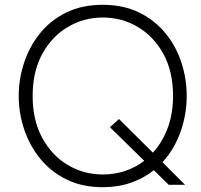

<svg xmlns="http://www.w3.org/2000/svg" viewBox="-20 -770 839 800"><path d="M408 10Q322 10 256.5 -22.5Q191 -55 147 -109.5Q103 -164 80.5 -231.5Q58 -299 58 -370Q58 -441 80.5 -509Q103 -577 147 -631.5Q191 -686 256.5 -718Q322 -750 408 -750Q494 -750 559.5 -718Q625 -686 669.5 -631.5Q714 -577 736 -509Q758 -441 758 -370Q758 -294 732.5 -221.5Q707 -149 657 -94L751 0H683L621 -61Q580 -28 526.5 -9Q473 10 408 10ZM408 -43Q506 -43 581 -100L438 -240L476 -274L617 -134Q656 -176 678.5 -236Q701 -296 701 -370Q701 -472 661 -545Q621 -618 554.5 -657.5Q488 -697 408 -697Q329 -697 262.5 -657.5Q196 -618 156 -545Q116 -472 116 -370Q116 -269 156 -195.5Q196 -122 262.5 -82.5Q329 -43 408 -43Z"/></svg>

Font: Be Vietnam Pro ExtraLight
Style: Regular
Weight: 200
Designer: Lam Bao, Tony Le, Vietanh Nguyen
Foundry: Yellow Type Foundry
Version: Version 1.002; ttfautohint (v1.8.3)